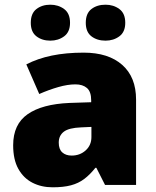

<svg xmlns="http://www.w3.org/2000/svg" viewBox="-20 -787 663 817"><path d="M336 -563Q441 -563 500 -511Q559 -459 559 -363V0H427L390 -73H386Q363 -44 338.5 -25.5Q314 -7 282 1.5Q250 10 204 10Q156 10 118 -9.5Q80 -29 58 -68.5Q36 -108 36 -169Q36 -258 97.5 -301Q159 -344 276 -349L368 -352V-360Q368 -397 350 -412.5Q332 -428 301 -428Q268 -428 228 -416.5Q188 -405 147 -387L92 -513Q140 -538 200.5 -550.5Q261 -563 336 -563ZM325 -245Q273 -243 251.5 -226.5Q230 -210 230 -180Q230 -152 245 -138.5Q260 -125 285 -125Q320 -125 344.5 -147Q369 -169 369 -204V-247ZM111 -690Q111 -730 135 -748.5Q159 -767 194 -767Q228 -767 253 -748.5Q278 -730 278 -690Q278 -651 253 -632.5Q228 -614 194 -614Q159 -614 135 -632.5Q111 -651 111 -690ZM345 -690Q345 -730 369 -748.5Q393 -767 429 -767Q463 -767 488 -748.5Q513 -730 513 -690Q513 -651 488 -632.5Q463 -614 429 -614Q393 -614 369 -632.5Q345 -651 345 -690Z"/></svg>

Font: Noto Sans Hebrew Black
Style: Regular
Weight: 900
Designer: Monotype Design Team
Foundry: Monotype Imaging Inc.
Version: Version 2.003